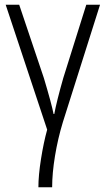

<svg xmlns="http://www.w3.org/2000/svg" viewBox="-20 -552 449 810"><path d="M245 -36Q224 33 212 106Q200 179 200 238H142Q142 188 153 118.5Q164 49 179 -5L4 -532H61L165 -223Q198 -113 206 -71H209Q219 -125 247 -223L344 -532H402Z"/></svg>

Font: Noto Sans UI NarrowLight
Style: Regular
Weight: 300
Width: 4
Designer: Monotype Design Team
Foundry: Monotype Imaging Inc.
Version: Version 1.001